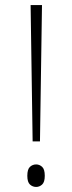

<svg xmlns="http://www.w3.org/2000/svg" viewBox="-20 -734 285 759"><path d="M109 -175 101 -714H146L138 -175ZM123 5Q109 5 98.5 -4.5Q88 -14 88 -39Q88 -65 98.5 -74.5Q109 -84 123 -84Q136 -84 146.5 -74.5Q157 -65 157 -39Q157 -14 146.5 -4.5Q136 5 123 5Z"/></svg>

Font: Noto Serif Ethiopic Condensed ExtraLight
Style: Regular
Weight: 200
Width: 3
Designer: Monotype Design Team
Foundry: Monotype Imaging Inc.
Version: Version 2.102; ttfautohint (v1.8.4.7-5d5b)